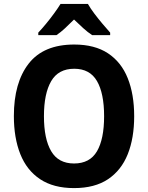

<svg xmlns="http://www.w3.org/2000/svg" viewBox="-20 -953 758 983"><path d="M667 -358Q667 -246 634 -163.5Q601 -81 533 -35.5Q465 10 359 10Q254 10 185.5 -35.5Q117 -81 84 -164Q51 -247 51 -359Q51 -530 127 -627.5Q203 -725 360 -725Q465 -725 533 -680Q601 -635 634 -552.5Q667 -470 667 -358ZM205 -358Q205 -242 242 -179Q279 -116 359 -116Q440 -116 476.5 -178.5Q513 -241 513 -358Q513 -475 476.5 -538Q440 -601 360 -601Q279 -601 242 -537.5Q205 -474 205 -358ZM430 -933Q443 -910 463 -883.5Q483 -857 504.5 -831.5Q526 -806 544 -786V-773H452Q429 -788 406.5 -808.5Q384 -829 359 -853Q334 -828 312.5 -808Q291 -788 269 -773H176V-786Q194 -805 215.5 -831Q237 -857 257 -884.5Q277 -912 290 -933Z"/></svg>

Font: Noto Sans Hebrew SemiCondensed
Style: Bold
Weight: 700
Width: 4
Designer: Monotype Design Team
Foundry: Monotype Imaging Inc.
Version: Version 2.004; ttfautohint (v1.8.4.7-5d5b)